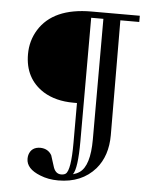

<svg xmlns="http://www.w3.org/2000/svg" viewBox="-51 -628 605 781"><g transform="rotate(5 251.5 -238.0)"><path d="M215.8 110.4Q311.5 110.4 367.2 46.9Q413.1 -6.8 413.1 -91.8L411.1 -560.5H488.3V-585.9H291Q134.8 -585.9 76.2 -490.2Q48.8 -445.3 48.8 -390.6Q48.8 -291 127 -241.2Q177.7 -210 250 -210H264.6V-46.9Q264.6 64.5 244.1 80.1Q237.3 85 225.6 85Q201.2 85 192.4 53.7Q179.7 12.7 178.7 10.7Q164.1 -14.6 132.8 -15.6Q95.7 -15.6 85.9 17.6Q84 25.4 84 33.2Q84 74.2 141.6 96.7Q174.8 110.4 215.8 110.4ZM341.8 -68.4Q341.8 40 299.8 68.4Q288.1 76.2 273.4 80.1Q292 54.7 292 -56.6V-560.5H341.8Z"/></g></svg>

Font: Abhaya Libre
Style: Regular
Weight: 400
Designer: Pushpananda Ekanayake, Sol Matas, Pathum Egodawatta
Foundry: Mooniak
Version: Version 1.050 ; ttfautohint (v1.6)